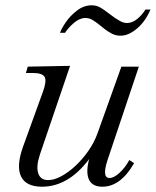

<svg xmlns="http://www.w3.org/2000/svg" viewBox="-20 -692 589 726"><path d="M139 14Q78 14 59.5 -25Q41 -64 67 -137L142 -344Q157 -385 149 -400.5Q141 -416 104 -416H78L85 -440L245 -443L131 -108Q116 -63 124.5 -37Q133 -11 162 -11Q185 -11 212.5 -26Q240 -41 266.5 -66Q293 -91 314.5 -122Q336 -153 348 -186L439 -440H505L386 -85Q365 -19 394 -19Q411 -19 432.5 -39Q454 -59 469 -87L487 -75Q436 14 367 14Q325 14 314 -19Q303 -52 324 -113L329 -107Q287 -46 239.5 -16Q192 14 139 14ZM436 -557Q417 -557 401.5 -565.5Q386 -574 376 -582L356 -598Q341 -610 329 -617Q317 -624 303 -624Q281 -624 259 -605Q237 -586 226 -568H207Q212 -583 228.5 -607.5Q245 -632 271 -652Q297 -672 327 -672Q346 -672 362 -662Q378 -652 385 -646L415 -624Q421 -620 434 -612.5Q447 -605 460 -605Q480 -605 498.5 -620Q517 -635 530 -656H549Q530 -611 498 -584Q466 -557 436 -557Z"/></svg>

Font: Baskervville
Style: Italic
Weight: 400
Italic angle: -18°
Designer: ANRT
Foundry: ANRT
Version: Version 1.100